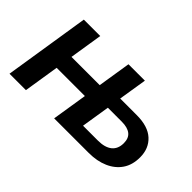

<svg xmlns="http://www.w3.org/2000/svg" viewBox="-70 -761 1034 1034"><g transform="rotate(45 446.5 -244.5)"><path d="M33 0 110 -489H235L205 -300H420L450 -489H575L549 -327H675Q761 -327 805 -286.5Q849 -246 849 -179Q849 -121 822 -81.5Q795 -42 747 -21Q699 0 636 0H373L405 -202H190L158 0ZM511 -82H624Q677 -82 705 -104.5Q733 -127 733 -171Q733 -209 710 -227Q687 -245 643 -245H537Z"/></g></svg>

Font: Nunito Sans 12pt ExtraLight
Style: Italic
Weight: 200
Italic angle: -9°
Designer: Vernon Adams
Foundry: Vernon Adams
Version: Version 3.101;gftools[0.9.27]